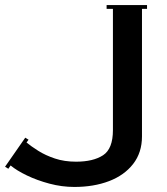

<svg xmlns="http://www.w3.org/2000/svg" viewBox="-20 -720 662 760"><path d="M80 -175 93 -167 85 -156Q103 -141 131.5 -123Q160 -105 197.5 -92.5Q235 -80 281 -80Q349 -80 388 -105.5Q427 -131 427 -205V-685H402V-700H562V-685H542V-180Q542 -116 507 -71Q472 -26 411.5 -3Q351 20 274 20Q225 20 176 7Q127 -6 86.5 -25.5Q46 -45 22 -65L13 -52L0 -60Z"/></svg>

Font: Copperplate CC
Style: Regular
Weight: 400
Designer: indestructible type*
Foundry: Cowboy Collective
Version: Version 1.000